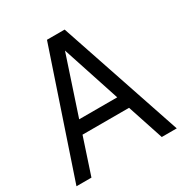

<svg xmlns="http://www.w3.org/2000/svg" viewBox="-160 -801 876 922"><g transform="rotate(-30 278.0 -340.0)"><path d="M0 0 229 -680H327L556 0H473L407 -200H149L83 0ZM172 -272H383L278 -592Z"/></g></svg>

Font: Imprima
Style: Regular
Weight: 400
Designer: Eduardo Tunni
Foundry: Eduardo Tunni
Version: Version 1.002; ttfautohint (v1.8.4.7-5d5b);gftools[0.9.23]